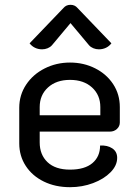

<svg xmlns="http://www.w3.org/2000/svg" viewBox="-20 -769 563 798"><path d="M60 -173V-321Q60 -374 88.5 -417Q117 -460 165.5 -484.5Q214 -509 271 -509Q328 -509 375.5 -485Q423 -461 450.5 -419Q478 -377 478 -324V-260Q478 -244 466 -233Q454 -222 437 -222H145V-177Q145 -126 177.5 -95Q210 -64 271 -64Q332 -64 364 -91Q396 -118 396 -164Q426 -166 446.5 -152.5Q467 -139 467 -113Q467 -81 439.5 -53Q412 -25 367 -8Q322 9 271 9Q210 9 162 -14.5Q114 -38 87 -79.5Q60 -121 60 -173ZM397 -290V-324Q397 -374 362.5 -405.5Q328 -437 271 -437Q214 -437 179.5 -405.5Q145 -374 145 -324V-290ZM155 -564Q139 -564 125.5 -570.5Q112 -577 103 -589L244 -736Q255 -749 273 -749Q291 -749 302 -736L443 -589Q434 -577 420.5 -570.5Q407 -564 391 -564Q379 -564 368 -568.5Q357 -573 350 -581L273 -673L196 -581Q189 -573 178 -568.5Q167 -564 155 -564Z"/></svg>

Font: K2D
Style: Regular
Weight: 400
Version: Version 1.000; ttfautohint (v1.6)